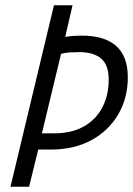

<svg xmlns="http://www.w3.org/2000/svg" viewBox="-20 -713 509 733"><path d="M20 0 186 -693H257L229 -572Q246 -575 262 -576Q278 -577 293 -577Q379 -577 423.5 -537.5Q468 -498 468 -418Q468 -339 431.5 -276.5Q395 -214 329 -178Q263 -142 174 -142H126L91 0ZM140 -204H187Q254 -204 300.5 -230.5Q347 -257 371 -303.5Q395 -350 395 -409Q395 -465 366 -489.5Q337 -514 283 -514Q267 -514 247.5 -513Q228 -512 213 -507Z"/></svg>

Font: Ubuntu Sans Condensed
Style: Italic
Weight: 400
Width: 3
Italic angle: -13.5°
Designer: Dalton Maag Ltd
Foundry: Dalton Maag Ltd
Version: Version 1.006; ttfautohint (v1.8.4.7-5d5b)